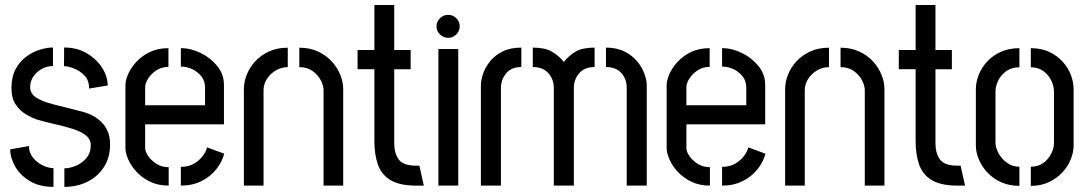

<svg xmlns="http://www.w3.org/2000/svg" viewBox="-20 -726 4253 751"><path d="M231.8 5V-67.6Q252.8 -67.6 277 -77.7Q301.2 -87.8 318.1 -108Q335 -128.2 335 -158.2Q335 -181.8 315.2 -197Q295.4 -212.2 263.5 -222.2Q231.6 -232.2 194.1 -240.5Q156.6 -248.8 121.8 -259.2Q104 -265.6 81.3 -278.9Q58.6 -292.2 41.7 -316.8Q24.8 -341.4 24.8 -381.4Q24.8 -425.4 41.2 -455.8Q57.6 -486.2 83.2 -504.9Q108.8 -523.6 136.6 -531.9Q164.4 -540.2 187.2 -540.2V-467.8Q164.2 -467.8 143.8 -456.6Q123.4 -445.4 110.7 -426.9Q98 -408.4 98 -385.4Q98 -360.2 120.6 -345Q143.2 -329.8 188 -318.1Q232.8 -306.4 299 -290Q314.2 -286.6 333.1 -278.3Q352 -270 369.8 -255Q387.6 -240 399.1 -217.1Q410.6 -194.2 410.6 -161.8Q410.6 -110.2 386.6 -72.7Q362.6 -35.2 322 -15.1Q281.4 5 231.8 5ZM189.2 5Q134.8 5 97.1 -17.5Q59.4 -40 39.7 -74Q20 -108 20 -141.6L93 -155Q93 -129.8 108.4 -110.2Q123.8 -90.6 146.1 -79.6Q168.4 -68.6 189.2 -68.2ZM328.6 -379.6Q328.6 -411.8 310.1 -430.9Q291.6 -450 268.3 -458.6Q245 -467.2 230.4 -467.2L230.8 -540.2Q281.8 -540.2 319.9 -517.4Q358 -494.6 379.6 -460.7Q401.2 -426.8 401.2 -391.6Z M639.8 0Q598.2 0 566.5 -15.6Q534.8 -31.2 513.4 -54.7Q492 -78.2 481.3 -103Q470.6 -127.8 470.6 -146.6V-393Q470.6 -411.8 481.3 -436.3Q492 -460.8 513.3 -484.1Q534.6 -507.4 566.1 -522.5Q597.6 -537.6 638.8 -537.6V-464.4Q612 -464.4 591.7 -450.9Q571.4 -437.4 559.6 -418.9Q547.8 -400.4 547.8 -384.6V-314.2H782V-384.2Q782 -408.6 768 -426.8Q754 -445 732.4 -455.3Q710.8 -465.6 687.4 -465.6V-537.6Q726.6 -537.6 765.3 -518.6Q804 -499.6 830 -467.4Q856 -435.2 856 -394V-239.8H547.8V-146.6Q547.8 -133 559.6 -115.6Q571.4 -98.2 592.3 -85.1Q613.2 -72 639.8 -72ZM687.4 0V-73.4Q717.4 -73.4 738.6 -85.8Q759.8 -98.2 772.9 -115.7Q786 -133.2 790 -149.6L857 -124.8Q848.8 -92.8 826 -64.1Q803.2 -35.4 768.1 -17.7Q733 0 687.4 0Z M934 -377.8Q934 -406 945.5 -434.7Q957 -463.4 979.2 -487.1Q1001.4 -510.8 1033.2 -525.1Q1065 -539.4 1105.6 -539.4V-463.4Q1081 -463.4 1059.4 -450.9Q1037.8 -438.4 1024.3 -417.7Q1010.8 -397 1010.8 -372.4V0H934ZM1245.6 -372.4Q1245.6 -391 1234.7 -412Q1223.8 -433 1202.6 -448.2Q1181.4 -463.4 1150.8 -463.4V-539.4Q1191.4 -539.4 1223.2 -524.8Q1255 -510.2 1277.2 -486.2Q1299.4 -462.2 1310.9 -433.8Q1322.4 -405.4 1322.4 -377.8V0H1245.6Z M1604.8 0Q1541.4 -0.6 1506.5 -22.1Q1471.6 -43.6 1458 -82.7Q1444.4 -121.8 1444.4 -174.8V-455.4H1378.6V-530.4H1444.4V-706.4H1522V-530.4H1586.2V-455H1522V-165.4Q1522 -126.8 1539.5 -102.4Q1557 -78 1608.2 -78H1620.4L1637.8 0Z M1694.8 0V-534.4H1772.4V0ZM1733 -578Q1714.6 -578 1700.9 -591.3Q1687.2 -604.6 1687.2 -622.9Q1687.2 -641.2 1700.9 -654.6Q1714.6 -668 1733 -668Q1751.4 -668 1764.8 -654.7Q1778.2 -641.4 1778.2 -623.1Q1778.2 -604.8 1764.8 -591.4Q1751.4 -578 1733 -578Z M2146.2 0V-382.4Q2146.2 -415.6 2124.9 -439.7Q2103.6 -463.8 2064 -463.8V-539.8Q2111.6 -539.8 2138.7 -524.1Q2165.8 -508.4 2185.4 -483.6Q2205 -508.8 2231.8 -524.3Q2258.6 -539.8 2305.8 -539.8V-463.8Q2266.2 -463.8 2245.4 -439.5Q2224.6 -415.2 2224.6 -382.4V0ZM1861 0V-392.2Q1861 -412.6 1869.5 -437.6Q1878 -462.6 1896.8 -486.1Q1915.6 -509.6 1945.8 -524.7Q1976 -539.8 2019.2 -539.8V-463.8Q1980 -463.8 1959.7 -438.9Q1939.4 -414 1939.4 -382.4V0ZM2431.4 0V-382.4Q2431.4 -417.2 2410.3 -440.5Q2389.2 -463.8 2350.2 -463.8V-539.8Q2392.8 -539.8 2423.4 -524.2Q2454 -508.6 2473.1 -485.1Q2492.2 -461.6 2501 -436.3Q2509.8 -411 2509.8 -392.2V0Z M2756.8 0Q2715.2 0 2683.5 -15.6Q2651.8 -31.2 2630.4 -54.7Q2609 -78.2 2598.3 -103Q2587.6 -127.8 2587.6 -146.6V-393Q2587.6 -411.8 2598.3 -436.3Q2609 -460.8 2630.3 -484.1Q2651.6 -507.4 2683.1 -522.5Q2714.6 -537.6 2755.8 -537.6V-464.4Q2729 -464.4 2708.7 -450.9Q2688.4 -437.4 2676.6 -418.9Q2664.8 -400.4 2664.8 -384.6V-314.2H2899V-384.2Q2899 -408.6 2885 -426.8Q2871 -445 2849.4 -455.3Q2827.8 -465.6 2804.4 -465.6V-537.6Q2843.6 -537.6 2882.3 -518.6Q2921 -499.6 2947 -467.4Q2973 -435.2 2973 -394V-239.8H2664.8V-146.6Q2664.8 -133 2676.6 -115.6Q2688.4 -98.2 2709.3 -85.1Q2730.2 -72 2756.8 -72ZM2804.4 0V-73.4Q2834.4 -73.4 2855.6 -85.8Q2876.8 -98.2 2889.9 -115.7Q2903 -133.2 2907 -149.6L2974 -124.8Q2965.8 -92.8 2943 -64.1Q2920.2 -35.4 2885.1 -17.7Q2850 0 2804.4 0Z M3051 -377.8Q3051 -406 3062.5 -434.7Q3074 -463.4 3096.2 -487.1Q3118.4 -510.8 3150.2 -525.1Q3182 -539.4 3222.6 -539.4V-463.4Q3198 -463.4 3176.4 -450.9Q3154.8 -438.4 3141.3 -417.7Q3127.8 -397 3127.8 -372.4V0H3051ZM3362.6 -372.4Q3362.6 -391 3351.7 -412Q3340.8 -433 3319.6 -448.2Q3298.4 -463.4 3267.8 -463.4V-539.4Q3308.4 -539.4 3340.2 -524.8Q3372 -510.2 3394.2 -486.2Q3416.4 -462.2 3427.9 -433.8Q3439.4 -405.4 3439.4 -377.8V0H3362.6Z M3721.8 0Q3658.4 -0.6 3623.5 -22.1Q3588.6 -43.6 3575 -82.7Q3561.4 -121.8 3561.4 -174.8V-455.4H3495.6V-530.4H3561.4V-706.4H3639V-530.4H3703.2V-455H3639V-165.4Q3639 -126.8 3656.5 -102.4Q3674 -78 3725.2 -78H3737.4L3754.8 0Z M3967.4 1Q3927.8 1 3896.2 -13.2Q3864.6 -27.4 3842.6 -50.8Q3820.6 -74.2 3808.8 -102.2Q3797 -130.2 3797 -157.8V-377.2Q3797 -404.8 3808.2 -433.2Q3819.4 -461.6 3841.3 -485.3Q3863.2 -509 3895 -523.3Q3926.8 -537.6 3967.4 -537.6V-462.8Q3937.4 -462.8 3916.7 -448.2Q3896 -433.6 3884.9 -411.7Q3873.8 -389.8 3873.8 -367V-167.6Q3873.8 -148.2 3885.8 -126.3Q3897.8 -104.4 3919 -89.1Q3940.2 -73.8 3967.4 -73.8ZM4012 1V-73.8Q4040.4 -73.8 4060.7 -88.5Q4081 -103.2 4091.8 -124.8Q4102.6 -146.4 4102.6 -166.4V-367Q4102.6 -389.2 4092 -411.1Q4081.4 -433 4061.1 -447.9Q4040.8 -462.8 4012 -462.8V-537.6Q4052.6 -537.6 4083.5 -523.3Q4114.4 -509 4136 -485.3Q4157.6 -461.6 4168.5 -433.2Q4179.4 -404.8 4179.4 -377.2V-157.8Q4179.4 -130.2 4167.9 -101.9Q4156.4 -73.6 4134.4 -50.5Q4112.4 -27.4 4081.7 -13.2Q4051 1 4012 1Z"/></svg>

Font: Stick No Bills ExtraLight
Style: Regular
Weight: 200
Designer: Kosala Senevirathne, Siva Puranthara, Lasantha Premarathna, Tharique Azeez
Foundry: mooniak
Version: Version 2.000